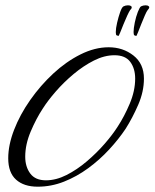

<svg xmlns="http://www.w3.org/2000/svg" viewBox="-20 -698 582 723"><path d="M122 5Q70 5 40.5 -21.5Q11 -48 11 -102Q11 -152 33 -209Q55 -266 93.5 -321Q132 -376 180.5 -421Q229 -466 283 -493Q337 -520 389 -520Q443 -520 482.5 -489Q522 -458 522 -402Q522 -353 500.5 -303.5Q479 -254 453 -213Q427 -174 391 -135Q355 -96 312 -64.5Q269 -33 221 -14Q173 5 122 5ZM153 -19Q191 -19 230.5 -39Q270 -59 307 -90.5Q344 -122 374 -156.5Q404 -191 423 -221Q448 -259 468.5 -307.5Q489 -356 489 -402Q489 -440 470.5 -465Q452 -490 411 -490Q373 -490 333.5 -470Q294 -450 257 -419Q220 -388 190 -353.5Q160 -319 141 -289Q116 -251 95.5 -202.5Q75 -154 75 -108Q75 -70 94 -44.5Q113 -19 153 -19ZM427 -563Q426 -563 423.5 -563.5Q421 -564 419 -565Q416 -567 416 -577Q416 -591 421 -612.5Q426 -634 432.5 -652.5Q439 -671 445 -674Q453 -678 462 -678Q470 -678 473 -675Q476 -674 476 -671Q476 -667 474 -664.5Q472 -662 470 -660Q466 -654 459 -639Q452 -624 445 -606.5Q438 -589 433 -576.5Q428 -564 427 -563ZM494 -563Q489 -563 486 -565Q483 -567 483 -577Q483 -591 487.5 -613Q492 -635 499 -653Q506 -671 511 -674Q519 -678 528 -678Q536 -678 539 -675Q542 -674 542 -671Q542 -668 540 -665Q538 -662 536 -660Q532 -655 525.5 -640Q519 -625 512 -607.5Q505 -590 500 -577Q495 -564 494 -563Z"/></svg>

Font: Caramel
Style: Regular
Weight: 400
Designer: Robert E. Leuschke
Foundry: Robert E. Leuschke
Version: Version 1.010